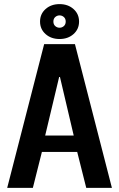

<svg xmlns="http://www.w3.org/2000/svg" viewBox="-20 -915 580 935"><path d="M175 -810Q175 -847 202 -871Q229 -895 270 -895Q311 -895 338 -871Q365 -847 365 -810Q365 -773 338 -749Q311 -725 270 -725Q229 -725 202 -749Q175 -773 175 -810ZM300 -810Q300 -824 291 -832Q282 -840 270 -840Q258 -840 249 -832Q240 -824 240 -810Q240 -796 249 -788Q258 -780 270 -780Q282 -780 291 -788Q300 -796 300 -810ZM15 0 195 -700H345L525 0H400L356 -175H184L140 0ZM200 -255H339L272 -540H268Z"/></svg>

Font: Cuprum
Style: Bold
Weight: 700
Designer: Jovanny Lemonad
Foundry: Jovanny Lemonad
Version: Version 2.000